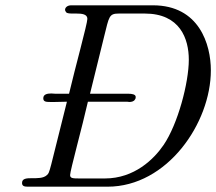

<svg xmlns="http://www.w3.org/2000/svg" viewBox="-20 -703 814 723"><path d="M63 -14C63 -2 72 0 85 0H385C610 0 774 -240 774 -438C774 -536 730 -683 556 -683H248C234 -683 225 -675 225 -666C225 -663 227 -660 229 -657C233 -652 244 -652 257 -652H267C288 -652 309 -650 309 -632C309 -614 262 -444 240 -350H189C185 -350 179 -351 173 -351C158 -351 143 -348 143 -333C143 -320 153 -319 169 -319H187C202 -319 217 -320 232 -320C164 -50 168 -54 157 -44C130 -18 63 -48 63 -14ZM244 -44C244 -60 290 -227 311 -320H459C461 -320 464 -319 467 -319C475 -319 484 -321 488 -328C491 -332 491 -335 491 -338C491 -348 476 -350 464 -350H319L372 -565C391 -641 390 -652 428 -652H525C658 -652 691 -557 691 -478C691 -392 650 -236 596 -157C560 -104 486 -31 375 -31H278C253 -31 244 -32 244 -44Z"/></svg>

Font: CMU Serif
Style: Italic
Weight: 500
Italic angle: -14.04°
Version: Version 0.7.0